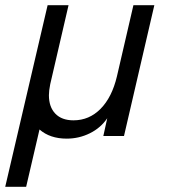

<svg xmlns="http://www.w3.org/2000/svg" viewBox="-54 -520 690 734"><path d="M456 -500H536L420 0H341L356 -68Q331 -31 289.5 -10.5Q248 10 201 10Q137 10 97 -25L46 194H-34L128 -500H208L138 -198Q133 -173 133 -156Q133 -111 157.5 -85.5Q182 -60 227 -60Q287 -60 330.5 -104Q374 -148 393 -228Z"/></svg>

Font: CBA Beacon Sans
Style: Italic
Weight: 400
Italic angle: -13°
Designer: Wei Huang
Foundry: Wei Huang
Version: Version 1.002